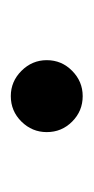

<svg xmlns="http://www.w3.org/2000/svg" viewBox="70 -230 172 352"><g transform="rotate(90 156.0 -54.0)"><path d="M90.3 -53.7Q90.3 -81.1 109.9 -100.3Q129.4 -119.6 156.2 -119.6Q183.6 -119.6 202.9 -100.3Q222.2 -81.1 222.2 -53.7Q222.2 -26.9 202.9 -7.3Q183.6 12.2 156.2 12.2Q129.4 12.2 109.9 -7.3Q90.3 -26.9 90.3 -53.7Z"/></g></svg>

Font: Andika LitF DSA DSG
Style: Regular
Weight: 400
Designer: Victor Gaultney, Annie Olsen, Julie Remington, Don Collingsworth, Eric Hays, Becca Hirsbrunner
Foundry: SIL International
Version: Version 6.200 ; LitF DSA DSG; ttfautohint (v1.8.3.10-c5d8)